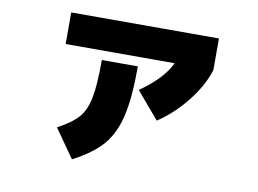

<svg xmlns="http://www.w3.org/2000/svg" viewBox="-71 -689 1142 850"><g transform="rotate(10 500.0 -264.0)"><path d="M184 -442V-584H848V-442Q826 -370 769 -298Q712 -226 640 -178L538 -298Q639 -368 674 -442ZM516 -400Q516 -258 496.5 -175.5Q477 -93 432.5 -41.5Q388 10 300 56L210 -72Q274 -106 302.5 -139Q331 -172 342.5 -229Q354 -286 354 -400Z"/></g></svg>

Font: Mplus 1p Black
Style: Regular
Weight: 900
Version: Version 1.061